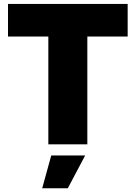

<svg xmlns="http://www.w3.org/2000/svg" viewBox="-20 -748 703 995"><path d="M21.5 -558.6V-727.5H641.6V-558.6H432.6V0H230.5V-558.6ZM198.7 227.5 245.6 57.6H421.4L331.5 227.5Z"/></svg>

Font: Inter 28pt Black
Style: Regular
Weight: 900
Designer: Rasmus Andersson
Foundry: rsms
Version: Version 4.001;git-66647c0bb